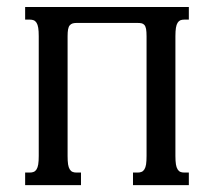

<svg xmlns="http://www.w3.org/2000/svg" viewBox="-20 -539 623 559"><path d="M202.6 -472.2Q195.8 -472.2 191.2 -470.7Q186.5 -469.2 183.1 -465.3Q179.7 -461.4 178.2 -453.6Q176.8 -445.8 176.8 -433.6V-85Q176.8 -69.8 178.2 -60.5Q179.7 -51.3 183.1 -45.9Q186.5 -40.5 191.2 -38.6Q195.8 -36.6 202.6 -36.6H215.8V0H53.2V-36.6H66.9Q73.2 -36.6 78.1 -38.6Q83 -40.5 86.4 -45.9Q89.8 -51.3 91.3 -60.5Q92.8 -69.8 92.8 -85V-433.6Q92.8 -448.7 91.3 -458Q89.8 -467.3 86.4 -472.7Q83 -478 78.1 -480Q73.2 -481.9 66.9 -481.9H53.2V-518.6H529.8V-481.9H516.6Q509.8 -481.9 505.1 -480Q500.5 -478 497.1 -472.7Q493.7 -467.3 492.2 -458Q490.7 -448.7 490.7 -433.6V-85Q490.7 -69.8 492.2 -60.5Q493.7 -51.3 497.1 -45.9Q500.5 -40.5 505.1 -38.6Q509.8 -36.6 516.6 -36.6H529.8V0H367.2V-36.6H380.9Q387.2 -36.6 392.1 -38.6Q397 -40.5 400.4 -45.9Q403.8 -51.3 405.3 -60.5Q406.7 -69.8 406.7 -85V-433.6Q406.7 -446.8 405.3 -454.6Q403.8 -462.4 400.4 -466.3Q397 -470.2 392.1 -471.2Q387.2 -472.2 380.9 -472.2Z"/></svg>

Font: Arian Grqi
Style: Regular
Weight: 400
Designer: Ruben Hakobyan (Tarumian)
Foundry: Ruben Hakobyan (Tarumian)
Version: Version 1.003